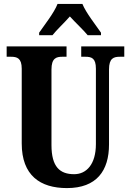

<svg xmlns="http://www.w3.org/2000/svg" viewBox="-20 -951 668 981"><path d="M180 -784V-771H248C268 -797 311 -837 337 -867C362 -839 411 -793 428 -771H496V-784C470 -822 419 -886 401 -931H274C257 -886 206 -822 180 -784ZM322 10C474 10 537 -79 537 -213V-596C537 -654 561 -661 593 -661H615V-714H395V-661H416C448 -661 470 -654 470 -600V-215C470 -112 422 -61 359 -61C286 -61 243 -98 243 -210V-596C243 -654 268 -661 298 -661H320V-714H14V-661H36C67 -661 91 -654 91 -600V-218C91 -54 186 10 322 10Z"/></svg>

Font: Noto Serif Armenian ExtraCondensed ExtraBold
Style: Regular
Weight: 800
Width: 2
Designer: Monotype Design Team
Foundry: Monotype Imaging Inc.
Version: Version 2.008